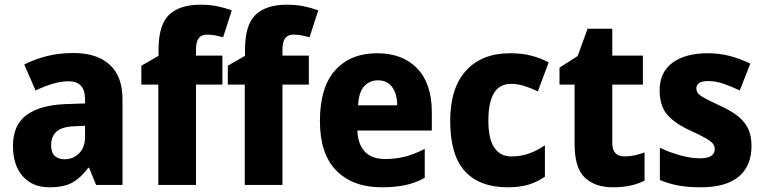

<svg xmlns="http://www.w3.org/2000/svg" viewBox="-20 -785 3243 815"><path d="M292 -560Q391 -560 445.5 -510.5Q500 -461 500 -363V0H388L358 -73H355Q323 -30 287 -10Q251 10 189 10Q118 10 76.5 -37Q35 -84 35 -166Q35 -253 91 -295.5Q147 -338 255 -343L341 -346V-364Q341 -440 271 -440Q239 -440 204 -429.5Q169 -419 131 -401L83 -511Q127 -534 179.5 -547Q232 -560 292 -560ZM296 -249Q242 -247 219.5 -226Q197 -205 197 -169Q197 -137 212.5 -123Q228 -109 254 -109Q291 -109 316 -134.5Q341 -160 341 -204V-251Z M924 -426H812V0H652V-426H580V-506L653 -548V-574Q653 -680 698 -722.5Q743 -765 830 -765Q870 -765 902 -758.5Q934 -752 964 -741L927 -627Q912 -631 895 -634.5Q878 -638 858 -638Q812 -638 812 -576V-549H924Z M1291 -426H1179V0H1019V-426H947V-506L1020 -548V-574Q1020 -680 1065 -722.5Q1110 -765 1197 -765Q1237 -765 1269 -758.5Q1301 -752 1331 -741L1294 -627Q1279 -631 1262 -634.5Q1245 -638 1225 -638Q1179 -638 1179 -576V-549H1291Z M1581 -559Q1689 -559 1751 -494.5Q1813 -430 1813 -309V-231H1497Q1499 -173 1528.5 -141.5Q1558 -110 1615 -110Q1661 -110 1700.5 -120.5Q1740 -131 1783 -153V-30Q1745 -9 1701.5 0.5Q1658 10 1600 10Q1478 10 1408 -60.5Q1338 -131 1338 -271Q1338 -415 1403 -487Q1468 -559 1581 -559ZM1584 -444Q1549 -444 1526 -419Q1503 -394 1500 -338H1666Q1666 -386 1645 -415Q1624 -444 1584 -444Z M2135 10Q2016 10 1953.5 -58Q1891 -126 1891 -272Q1891 -412 1958.5 -485.5Q2026 -559 2145 -559Q2196 -559 2236 -548.5Q2276 -538 2309 -520L2263 -397Q2232 -412 2204.5 -420.5Q2177 -429 2149 -429Q2053 -429 2053 -273Q2053 -195 2078.5 -158Q2104 -121 2150 -121Q2190 -121 2224.5 -133Q2259 -145 2293 -168V-35Q2260 -12 2222.5 -1Q2185 10 2135 10Z M2631 -121Q2653 -121 2673.5 -125.5Q2694 -130 2716 -138V-18Q2690 -5 2657 2.5Q2624 10 2582 10Q2506 10 2462.5 -31Q2419 -72 2419 -174V-426H2355V-498L2432 -547L2474 -663H2579V-549H2709V-426H2579V-178Q2579 -121 2631 -121Z M3170 -165Q3170 -81 3116 -35.5Q3062 10 2954 10Q2903 10 2862.5 3Q2822 -4 2781 -21V-158Q2822 -138 2868 -125.5Q2914 -113 2950 -113Q3014 -113 3014 -152Q3014 -164 3007 -174Q3000 -184 2978 -197Q2956 -210 2910 -231Q2844 -261 2812 -298.5Q2780 -336 2780 -402Q2780 -479 2835 -519Q2890 -559 2984 -559Q3032 -559 3075.5 -548Q3119 -537 3165 -515L3120 -401Q3085 -418 3051.5 -429.5Q3018 -441 2987 -441Q2936 -441 2936 -410Q2936 -398 2943 -389Q2950 -380 2971 -368.5Q2992 -357 3035 -337Q3077 -318 3107 -296Q3137 -274 3153.5 -243Q3170 -212 3170 -165Z"/></svg>

Font: Noto Sans Gujarati SemiCondensed ExtraBold
Style: Regular
Weight: 800
Width: 4
Designer: Jelle Bosma - Monotype Design Team, Universal Thirst
Foundry: Monotype Imaging Inc.
Version: Version 2.106; ttfautohint (v1.8.4.7-5d5b)